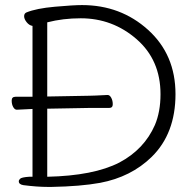

<svg xmlns="http://www.w3.org/2000/svg" viewBox="-20 -730 768 756"><path d="M41 -349H108V-628Q95 -630 85 -642.5Q75 -655 75 -666Q75 -677 84 -681Q123 -697 196 -703.5Q269 -710 303 -710Q455 -710 563 -612.5Q671 -515 671 -359.5Q671 -204 577 -112Q496 -33 374 -10Q297 4 183 6H169Q126 6 72 -1Q54 -4 54 -16Q54 -21 59 -26Q65 -32 94 -34H108V-301L47 -298H46Q38 -298 32 -308.5Q26 -319 26 -334Q26 -349 41 -349ZM331 -353Q346 -353 403 -356H404Q412 -356 418 -345Q424 -334 424 -319.5Q424 -305 410 -305H332L166 -302V-34Q349 -38 450 -90Q548 -142 590 -238Q612 -290 612 -359Q612 -494 517.5 -576Q423 -658 298 -658Q228 -658 166 -642V-350Z"/></svg>

Font: ToneOZ-Pinyin-WenKai-Light
Style: Light
Weight: 300
Designer: Fontworks Inc.
Foundry: ToneOZ
Version: Version 0.240331